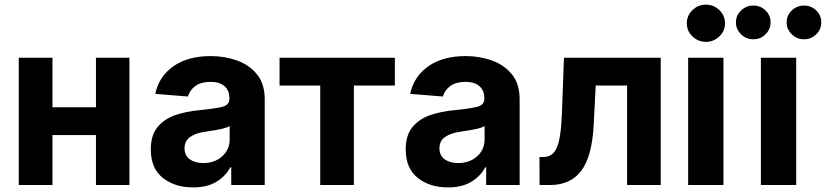

<svg xmlns="http://www.w3.org/2000/svg" viewBox="-20 -793 3540 823"><path d="M204.9 -545.5V-333.1H391.3V-545.5H534.8V0H391.3V-214.1H204.9V0H60.4V-545.5Z M807.5 10.3Q729.4 10.3 677.9 -30.5Q626.4 -71.4 626.4 -152.3Q626.4 -213.4 655.2 -248.2Q683.9 -283 730.6 -299.2Q777.3 -315.3 831.3 -320.3Q902.3 -327.4 932.9 -335.2Q963.4 -343 963.4 -369.3V-371.4Q963.4 -405.2 942.3 -423.7Q921.2 -442.1 882.5 -442.1Q841.6 -442.1 817.5 -424.4Q793.3 -406.6 785.5 -379.3L645.6 -390.6Q661.2 -465.2 723.2 -508.9Q785.2 -552.6 883.2 -552.6Q943.9 -552.6 996.8 -533.4Q1049.7 -514.2 1082.2 -473.5Q1114.7 -432.9 1114.7 -367.9V0H971.2V-75.6H967Q947.1 -37.6 907.5 -13.7Q867.9 10.3 807.5 10.3ZM850.9 -94.1Q900.6 -94.1 932.5 -123Q964.5 -152 964.5 -195V-252.8Q955.6 -246.8 937 -242.2Q918.3 -237.6 897.2 -234.2Q876.1 -230.8 859.4 -228.3Q819.6 -222.7 795.3 -206Q771 -189.3 771 -157.3Q771 -126.1 793.5 -110.1Q816.1 -94.1 850.9 -94.1Z M1178.3 -426.5V-545.5H1672.6V-426.5H1496.8V0H1352.6V-426.5Z M1900.2 10.3Q1822.1 10.3 1770.6 -30.5Q1719.1 -71.4 1719.1 -152.3Q1719.1 -213.4 1747.9 -248.2Q1776.6 -283 1823.3 -299.2Q1870 -315.3 1924 -320.3Q1995 -327.4 2025.6 -335.2Q2056.1 -343 2056.1 -369.3V-371.4Q2056.1 -405.2 2035 -423.7Q2013.8 -442.1 1975.1 -442.1Q1934.3 -442.1 1910.2 -424.4Q1886 -406.6 1878.2 -379.3L1738.3 -390.6Q1753.9 -465.2 1815.9 -508.9Q1877.8 -552.6 1975.9 -552.6Q2036.6 -552.6 2089.5 -533.4Q2142.4 -514.2 2174.9 -473.5Q2207.4 -432.9 2207.4 -367.9V0H2063.9V-75.6H2059.7Q2039.8 -37.6 2000.2 -13.7Q1960.6 10.3 1900.2 10.3ZM1943.5 -94.1Q1993.3 -94.1 2025.2 -123Q2057.2 -152 2057.2 -195V-252.8Q2048.3 -246.8 2029.7 -242.2Q2011 -237.6 1989.9 -234.2Q1968.8 -230.8 1952.1 -228.3Q1912.3 -222.7 1888 -206Q1863.6 -189.3 1863.6 -157.3Q1863.6 -126.1 1886.2 -110.1Q1908.7 -94.1 1943.5 -94.1Z M2293 0 2292.3 -120H2310.4Q2349.1 -120 2366.8 -160.2Q2384.6 -200.3 2388.5 -304L2397.4 -545.5H2812.1V0H2668V-426.5H2533.4L2524.9 -259.9Q2518.1 -122.5 2471.8 -61.3Q2425.4 0 2338.4 0Z M2929.7 0V-545.5H3081V0ZM3005.7 -613.6Q2972.3 -613.6 2948.2 -636.9Q2924 -660.2 2924 -693.2Q2924 -726.2 2948.2 -749.6Q2972.3 -773.1 3005.7 -773.1Q3039.4 -773.1 3063.6 -749.6Q3087.7 -726.2 3087.7 -693.2Q3087.7 -660.2 3063.6 -636.9Q3039.4 -613.6 3005.7 -613.6Z M3241.5 0V-545.5H3392.8V0ZM3209.2 -624.6Q3178.6 -624.6 3156.6 -646.1Q3134.6 -667.6 3134.6 -696.7Q3134.6 -727.3 3156.6 -748.2Q3178.6 -769.2 3209.2 -769.2Q3240.1 -769.2 3261.5 -748.2Q3283 -727.3 3283 -696.7Q3283 -667.6 3261.5 -646.1Q3240.1 -624.6 3209.2 -624.6ZM3426.5 -624.6Q3396 -624.6 3373.9 -646.1Q3351.9 -667.6 3351.9 -696.7Q3351.9 -727.3 3373.9 -748.2Q3396 -769.2 3426.5 -769.2Q3457.4 -769.2 3478.9 -748.2Q3500.4 -727.3 3500.4 -696.7Q3500.4 -667.6 3478.9 -646.1Q3457.4 -624.6 3426.5 -624.6Z"/></svg>

Font: Inter UI
Style: Bold
Weight: 700
Designer: Rasmus Andersson
Foundry: rsms
Version: 3.2;8d6f07862